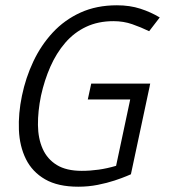

<svg xmlns="http://www.w3.org/2000/svg" viewBox="-20 -696 642 726"><path d="M409 -616Q351 -616 305.5 -594.5Q260 -573 226.5 -534Q193 -495 170.5 -444Q148 -393 135 -334Q123 -275 123.5 -223.5Q124 -172 141.5 -133Q159 -94 195 -72Q231 -50 289 -50Q321 -50 353 -54.5Q385 -59 419 -69L475 -37Q475 -37 458.5 -30Q442 -23 413.5 -13.5Q385 -4 349.5 3Q314 10 276 10Q199 10 150.5 -18Q102 -46 78 -94.5Q54 -143 51.5 -205Q49 -267 63 -334Q77 -402 106 -463.5Q135 -525 179.5 -573Q224 -621 284.5 -648.5Q345 -676 422 -676Q471 -676 511 -663Q551 -650 584 -630L544 -578Q513 -593 480 -604.5Q447 -616 409 -616ZM419 -69 483 -370H546L475 -37ZM325 -380H548L535 -320H312Z"/></svg>

Font: Epunda Sans Light
Style: Italic
Weight: 300
Italic angle: -12.0243°
Designer: Simon Atzbach
Foundry: typofactur
Version: Version 2.204